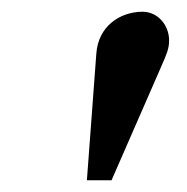

<svg xmlns="http://www.w3.org/2000/svg" viewBox="-20 -705 318 327"><path d="M128 -398H170L253 -588C264 -613 268 -622 268 -636C268 -663 248 -685 223 -685C184 -685 147 -660 144 -613Z"/></svg>

Font: STIXGeneral
Style: Bold Italic
Weight: 700
Italic angle: -16.33°
Designer: MicroPress Inc., with final additions and corrections provided by Coen Hoffman, Elsevier (retired)
Version: Version 1.1.0